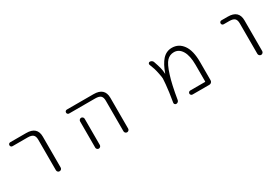

<svg xmlns="http://www.w3.org/2000/svg" viewBox="40 -1298 2920 2017"><g transform="rotate(-30 1500.0 -289.0)"><path d="M85.9 -497.1Q76.2 -497.1 69.3 -503.9Q62.5 -510.7 62.5 -521Q62.5 -531.2 69.3 -538.1Q76.2 -544.9 85.9 -544.9H279.3Q412.1 -544.9 412.1 -424.8V-50.8Q412.1 -38.1 403.8 -29.8Q395.5 -21.5 383.3 -21.5Q371.1 -21.5 362.8 -29.8Q354.5 -38.1 354.5 -50.8V-420.9Q354.5 -461.9 335 -479.5Q315.4 -497.1 269.5 -497.1Z M773.4 -497.1Q762.7 -497.1 755.9 -503.9Q749 -510.7 749 -521Q749 -531.2 755.9 -538.1Q762.7 -544.9 773.4 -544.9H1096.7Q1229.5 -544.9 1230.5 -424.8V-49.8Q1230.5 -38.1 1222.2 -29.8Q1213.9 -21.5 1202.1 -21.5Q1190.4 -21.5 1182.1 -29.8Q1173.8 -38.1 1173.8 -49.8V-420.9Q1173.8 -461.9 1154.8 -479.5Q1135.7 -497.1 1088.9 -497.1ZM886.7 -367.2V-72.3V-48.8Q886.7 -38.1 878.4 -29.8Q870.1 -21.5 858.9 -21.5Q847.7 -21.5 839.4 -29.8Q831.1 -38.1 831.1 -48.8V-72.3V-367.2Q831.1 -378.9 839.4 -387.2Q847.7 -395.5 858.9 -395.5Q870.1 -395.5 878.4 -387.2Q886.7 -378.9 886.7 -367.2Z M1995.1 -21.5Q1985.4 -21.5 1978 -28.8Q1970.7 -36.1 1970.7 -45.9Q1970.7 -55.7 1978 -63Q1985.4 -70.3 1995.1 -70.3H2173.8Q2178.7 -70.3 2178.7 -74.2V-275.4Q2178.7 -386.7 2143.1 -445.8Q2107.4 -504.9 2046.9 -504.9Q1996.1 -504.9 1960.9 -468.3Q1925.8 -431.6 1892.6 -325.2Q1860.4 -226.6 1831.1 -48.8Q1829.1 -37.1 1819.8 -29.3Q1810.5 -21.5 1798.8 -21.5Q1788.1 -21.5 1781.2 -29.8Q1774.4 -38.1 1776.4 -48.8Q1789.1 -127.9 1793.9 -161.1Q1799.8 -199.2 1804.7 -254.9Q1809.6 -305.7 1809.6 -323.2Q1809.6 -339.8 1799.8 -386.7Q1791 -430.7 1783.2 -455.1Q1776.4 -473.6 1759.8 -518.6Q1758.8 -522.5 1758.8 -525.4Q1758.8 -531.2 1761.7 -536.1Q1767.6 -544.9 1778.3 -544.9Q1791 -544.9 1801.8 -537.6Q1812.5 -530.3 1816.4 -518.6Q1835.9 -462.9 1844.7 -426.8Q1853.5 -393.6 1854.5 -355.5Q1854.5 -355.5 1855 -355.5Q1855.5 -355.5 1856.4 -355.5Q1891.6 -454.1 1935.5 -502.9Q1983.4 -555.7 2050.8 -555.7Q2133.8 -555.7 2184.1 -485.8Q2234.4 -416 2234.4 -278.3V-56.6Q2234.4 -42 2224.1 -31.7Q2213.9 -21.5 2199.2 -21.5Z M2648.4 -497.1Q2637.7 -497.1 2630.9 -503.9Q2624 -510.7 2624 -521Q2624 -531.2 2630.9 -538.1Q2637.7 -544.9 2648.4 -544.9H2724.6Q2856.4 -544.9 2857.4 -424.8V-50.8Q2857.4 -39.1 2848.6 -30.3Q2839.8 -21.5 2828.1 -21.5Q2816.4 -21.5 2807.6 -30.3Q2798.8 -39.1 2798.8 -50.8V-420.9Q2798.8 -461.9 2779.8 -479.5Q2760.7 -497.1 2714.8 -497.1Z"/></g></svg>

Font: Rounded-L Mgen+ 1mn light
Style: Regular
Weight: 200
Designer: [Source Han Sans]
Ryoko NISHIZUKA  (kana & ideographs); Paul D. Hunt (Latin, Greek & Cyrillic); Wenlong ZHANG  (bopomofo
Version: Version 1.059.20150602